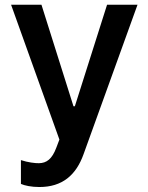

<svg xmlns="http://www.w3.org/2000/svg" viewBox="-20 -565 611 790"><path d="M142 204.5C236.2 204.5 293 155.9 323.9 69.2L545.8 -545.5H420.5L288 -127.8H282.3L150.6 -545.5H25.6L224.4 9.2L212 41.9C194.2 89.8 171.5 106.2 139.9 106.5C125.7 106.9 94.5 103.3 66.1 93.8V191.8C81.3 198.5 108.7 204.5 142 204.5Z"/></svg>

Font: Magic Ui Pro Semi Bold
Style: Regular
Weight: 600
Designer: Stefan Endress, Andreas Faust
Version: Version 1.000;FEAKit 1.0